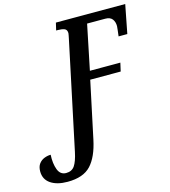

<svg xmlns="http://www.w3.org/2000/svg" viewBox="-229 -821 1034 1169"><g transform="rotate(-15 288.0 -236.5)"><path d="M52 241Q-15 241 -54.5 214Q-94 187 -94 137Q-94 107 -80.5 89Q-67 71 -46.5 63Q-26 55 -6 55Q-9 110 5.5 148.5Q20 187 57 187Q93 187 111 160.5Q129 134 141 77L284 -599Q286 -611 288 -619Q290 -627 290 -632Q290 -655 273.5 -661Q257 -667 233 -667H222L233 -714H670L635 -534H580Q582 -552 584.5 -571.5Q587 -591 587 -597Q587 -624 573.5 -641.5Q560 -659 529 -659H415L357 -377H549L537 -324H345L269 34Q247 138 199 189.5Q151 241 52 241Z"/></g></svg>

Font: Noto Serif ExtraCondensed SemiBold
Style: Italic
Weight: 600
Width: 2
Italic angle: -12°
Designer: Monotype Design Team
Foundry: Monotype Imaging Inc.
Version: Version 2.013